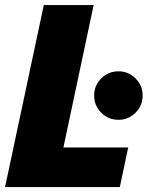

<svg xmlns="http://www.w3.org/2000/svg" viewBox="-22 -758 600 778"><path d="M-1.5 0 155.5 -737.5H357.5L213.5 -59.5L143.5 -160.5H497.5L463.5 0ZM458 -272.5Q417 -272.5 388.2 -301.2Q359.5 -330 359.5 -371Q359.5 -411.5 388.2 -440.2Q417 -469 458 -469Q498.5 -469 527.2 -440.2Q556 -411.5 556 -371Q556 -330 527.2 -301.2Q498.5 -272.5 458 -272.5Z"/></svg>

Font: Epilogue Black
Style: Italic
Weight: 900
Italic angle: -12°
Designer: Tyler Finck
Foundry: Etcetera Type Co
Version: Version 2.111